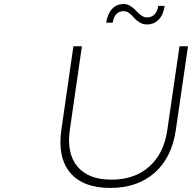

<svg xmlns="http://www.w3.org/2000/svg" viewBox="-20 -928 949 949"><path d="M283.2 -286.1 342.8 -699.2H384.8L325.2 -286.1Q308.6 -169.4 362.8 -104.7Q417 -40 530.8 -40Q645 -40 717.8 -104.7Q790.5 -169.4 807.1 -286.1L867.2 -699.2H909.2L849.1 -286.1Q829.6 -149.4 744.4 -74.2Q659.2 1 524.9 1Q390.6 1 327.1 -74.2Q263.7 -149.4 283.2 -286.1ZM504.9 -815.9Q511.7 -860.4 534.2 -884.3Q556.6 -908.2 591.8 -908.2Q608.9 -908.2 625.2 -897.9Q641.6 -887.7 652.6 -875Q663.6 -862.3 678 -852.1Q692.4 -841.8 706.1 -841.8Q729 -841.8 743.7 -856.7Q758.3 -871.6 762.2 -898.9H793.9Q787.6 -855 764.4 -831.1Q741.2 -807.1 706.1 -807.1Q686.5 -807.1 669.7 -817.4Q652.8 -827.6 642.8 -840.1Q632.8 -852.5 619.1 -862.8Q605.5 -873 591.8 -873Q568.8 -873 554.9 -858.2Q541 -843.3 537.1 -815.9Z"/></svg>

Font: Trueno UltraLight
Style: Italic
Weight: 250
Designer: Julieta Ulanovsky
Foundry: Julieta Ulanovsky
Version: Version 3.001b | FøM Fix